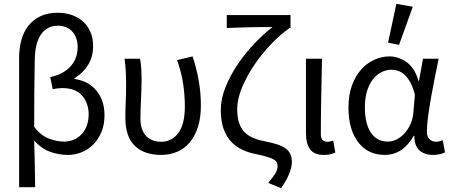

<svg xmlns="http://www.w3.org/2000/svg" viewBox="-20 -790 2338 994"><path d="M79 179V-491Q79 -541 91 -584Q103 -627 128 -658Q153 -689 190.5 -706.5Q228 -724 279 -724Q315 -724 348 -713.5Q381 -703 406.5 -681.5Q432 -660 447 -627.5Q462 -595 462 -551Q462 -497 437 -455.5Q412 -414 366 -385V-381Q438 -371 479.5 -320.5Q521 -270 521 -193Q521 -144 505 -106Q489 -68 462.5 -41.5Q436 -15 402 -1.5Q368 12 331 12Q285 12 240 -4Q195 -20 157 -62Q159 0 160 58.5Q161 117 162 179ZM312 -57Q338 -57 361 -66.5Q384 -76 401.5 -94Q419 -112 429 -138.5Q439 -165 439 -198Q439 -256 405 -295Q371 -334 303 -334Q277 -334 253 -328L240 -391Q279 -399 306 -415Q333 -431 350 -452Q367 -473 374.5 -497Q382 -521 382 -545Q382 -573 374 -594Q366 -615 352 -629Q338 -643 319.5 -650Q301 -657 281 -657Q224 -657 192.5 -612Q161 -567 160 -480Q158 -392 157.5 -306.5Q157 -221 157 -133Q192 -88 233 -72.5Q274 -57 312 -57Z M814 12Q726 12 677.5 -35.5Q629 -83 629 -180Q629 -224 631 -266.5Q633 -309 633 -353Q633 -382 631.5 -415Q630 -448 625 -486H705Q710 -460 711.5 -432.5Q713 -405 713 -373Q713 -352 712 -327.5Q711 -303 710 -276.5Q709 -250 708 -224Q707 -198 707 -176Q707 -143 715.5 -120.5Q724 -98 739 -83.5Q754 -69 773.5 -62.5Q793 -56 815 -56Q868 -56 902.5 -100.5Q937 -145 937 -240Q937 -296 928.5 -354Q920 -412 897 -479L977 -498Q998 -435 1009 -371.5Q1020 -308 1020 -243Q1020 -181 1005 -133.5Q990 -86 963 -53.5Q936 -21 898 -4.5Q860 12 814 12Z M1435 184 1369 157Q1395 125 1406 107Q1417 89 1417 69Q1417 58 1412.5 49.5Q1408 41 1395.5 34.5Q1383 28 1361.5 21.5Q1340 15 1306 8Q1269 1 1236 -14Q1203 -29 1178 -55Q1153 -81 1138 -121.5Q1123 -162 1123 -222Q1123 -278 1147.5 -339Q1172 -400 1211 -457.5Q1250 -515 1297.5 -565Q1345 -615 1391 -650Q1370 -650 1339.5 -650Q1309 -650 1276 -649Q1243 -648 1210.5 -647Q1178 -646 1154 -645V-712H1484V-645H1479Q1432 -612 1384 -562Q1336 -512 1297 -454.5Q1258 -397 1233 -337Q1208 -277 1208 -226Q1208 -183 1218 -153.5Q1228 -124 1247 -105Q1266 -86 1293 -75Q1320 -64 1354 -58Q1389 -51 1415 -42.5Q1441 -34 1458 -22Q1475 -10 1483 7.5Q1491 25 1491 50Q1491 73 1478 107.5Q1465 142 1435 184Z M1657 12Q1606 12 1585 -17.5Q1564 -47 1564 -101V-486H1647Q1645 -387 1643 -285Q1641 -183 1641 -95Q1641 -56 1675 -56Q1687 -56 1705 -62L1716 0Q1705 5 1691 8.5Q1677 12 1657 12Z M1971 12Q1929 12 1895 -4Q1861 -20 1836 -51.5Q1811 -83 1797.5 -128.5Q1784 -174 1784 -234Q1784 -297 1801.5 -346Q1819 -395 1848.5 -428.5Q1878 -462 1916.5 -480Q1955 -498 1997 -498Q2042 -498 2084 -469Q2126 -440 2147 -371H2149L2170 -486H2251Q2241 -438 2230.5 -385.5Q2220 -333 2211 -282Q2202 -231 2196 -185.5Q2190 -140 2190 -107Q2190 -82 2204 -69Q2218 -56 2238 -56Q2246 -56 2255 -58.5Q2264 -61 2272 -64L2284 -1Q2273 4 2258 8Q2243 12 2221 12Q2177 12 2151 -12Q2125 -36 2125 -87H2122Q2066 12 1971 12ZM1988 -57Q2012 -57 2035 -69Q2058 -81 2076 -101.5Q2094 -122 2106 -149.5Q2118 -177 2120 -208L2128 -299Q2118 -339 2104 -364Q2090 -389 2074 -403.5Q2058 -418 2040.5 -423.5Q2023 -429 2006 -429Q1980 -429 1955 -416.5Q1930 -404 1911 -380Q1892 -356 1880.5 -319.5Q1869 -283 1869 -235Q1869 -150 1900 -103.5Q1931 -57 1988 -57ZM1989 -569 2032 -770 2117 -755 2046 -558Z"/></svg>

Font: SourceSansPro
Style: Book
Weight: 400
Designer: Paul D. Hunt
Foundry: Adobe Systems Incorporated
Version: Version 2.021;PS 2.000;hotconv 1.0.86;makeotf.lib2.5.63406